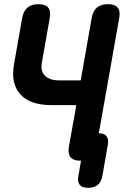

<svg xmlns="http://www.w3.org/2000/svg" viewBox="-20 -760 640 920"><path d="M345.7 -256.3H226.7Q125 -256.3 78 -307.4Q31.1 -358.6 46.8 -450.3L86.3 -674Q92.4 -707.5 111.7 -723.7Q131 -740 163.5 -740Q197 -740 210.7 -723.7Q224.4 -707.5 218.3 -674L180.2 -457.3Q173.3 -419.1 195.8 -397Q218.2 -374.8 264 -374.8H366.7L419.3 -674Q425.4 -707.5 444.7 -723.7Q464 -740 496.5 -740Q530 -740 543.7 -723.7Q557.4 -707.5 551.3 -674L442 -56Q436.6 -22.5 417.3 -6.3Q398 10 364.5 10Q332 10 318.3 -6.3Q304.6 -22.5 310 -56ZM402.6 140Q373.5 140 362 125.8Q350.5 111.6 355.6 82.5L381.3 -64.5Q386.7 -93.6 403.4 -107.8Q420.2 -122 449.3 -122Q478.4 -122 490.1 -107.8Q501.7 -93.6 496.3 -64.5L470.6 82.5Q465.5 111.6 448.6 125.8Q431.7 140 402.6 140Z"/></svg>

Font: Maple Mono
Style: Italic
Weight: 400
Italic angle: -10°
Monospace: yes
Designer: subframe7536
Version: Version 7.300